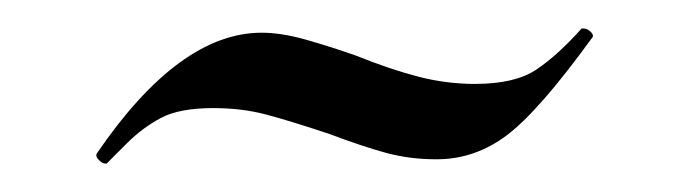

<svg xmlns="http://www.w3.org/2000/svg" viewBox="-20 -261 483 135"><path d="M389 -241H390Q393 -241 395.5 -238.5Q398 -236 396 -234Q359 -183 336.5 -166Q314 -149 287 -149Q268 -149 251.5 -153.5Q235 -158 211 -167Q184 -176 167 -180.5Q150 -185 130 -185Q106 -185 93 -178Q80 -171 69.5 -160.5Q59 -150 55 -146H54Q52 -146 49.5 -148.5Q47 -151 48 -153Q106 -238 164 -238Q178 -238 195.5 -233Q213 -228 230 -222Q255 -212 274.5 -207Q294 -202 314 -202Q342 -202 357 -212Q372 -222 389 -241Z"/></svg>

Font: Cormorant Infant Medium
Style: Regular
Weight: 500
Designer: Christian Thalmann (Catharsis Fonts)
Foundry: Catharsis Fonts
Version: Version 4.000